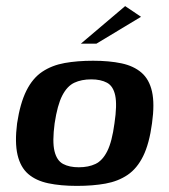

<svg xmlns="http://www.w3.org/2000/svg" viewBox="-20 -603 555 629"><path d="M232 6Q179 6 138.5 -2.5Q98 -11 72.5 -33Q47 -55 37.5 -95.5Q28 -136 36 -199Q46 -265 66.5 -306Q87 -347 118.5 -368Q150 -389 191.5 -396.5Q233 -404 285 -404Q338 -404 378 -395.5Q418 -387 443.5 -365Q469 -343 478 -303Q487 -263 478 -199Q469 -132 449 -91.5Q429 -51 398 -30Q367 -9 325.5 -1.5Q284 6 232 6ZM238 -55Q270 -55 293 -66Q316 -77 331.5 -108Q347 -139 355 -199Q364 -259 357.5 -290Q351 -321 330.5 -332Q310 -343 279 -343Q247 -343 223.5 -332Q200 -321 184 -290Q168 -259 159 -199Q151 -139 158.5 -108Q166 -77 186.5 -66Q207 -55 238 -55ZM245 -460 390 -583 442 -548 296 -460Z"/></svg>

Font: Genos Thin SemiBold
Style: Italic
Weight: 600
Italic angle: -8°
Version: Version 1.010